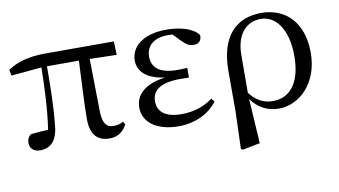

<svg xmlns="http://www.w3.org/2000/svg" viewBox="-74 -708 1921 1089"><g transform="rotate(-10 886.0 -164.0)"><path d="M512 15C558 15 592 -8 612 -49L602 -66C585 -56 571 -51 546 -51C508 -51 486 -72 483 -140L478 -449L633 -445L630 -523H241C143 -523 77 -506 18 -467L25 -433L200 -449C198 -339 194 -216 176 -94C138 -93 106 -90 75 -86C60 -75 53 -60 53 -39C53 -8 76 13 112 13C174 13 212 -28 219 -113C230 -218 232 -339 232 -450H416C411 -328 403 -205 403 -116C403 -21 446 15 512 15Z M909 15C1009 15 1089 -28 1133 -88L1118 -107C1066 -69 1008 -50 937 -50C845 -50 801 -87 801 -147C801 -203 839 -248 965 -248C976 -248 987 -248 1014 -247V-303C990 -301 974 -301 957 -301C851 -301 812 -342 812 -403C812 -465 857 -505 939 -505L964 -504L1008 -459C1037 -430 1052 -425 1077 -425C1103 -425 1121 -444 1118 -474C1087 -517 1011 -537 934 -537C795 -537 728 -471 728 -395C728 -334 774 -285 880 -271C755 -254 707 -196 707 -128C707 -39 789 15 909 15Z M1234 202 1245 209 1345 189 1329 -68C1365 -16 1421 15 1486 15C1607 15 1719 -93 1719 -266C1719 -448 1614 -537 1481 -537C1334 -537 1241 -442 1241 -245V-13ZM1328 -104 1329 -325C1330 -436 1385 -504 1473 -504C1556 -504 1624 -421 1624 -265C1624 -112 1561 -33 1461 -33C1404 -33 1361 -60 1328 -104Z"/></g></svg>

Font: Noto Serif HK Medium
Style: Regular
Weight: 500
Designer: Ryoko NISHIZUKA 西塚涼子 (kana & ideographs); Frank Grießhammer (Latin, Greek & Cyrillic); Wenlong ZHANG 张文龙 (bopomofo); San
Foundry: Adobe
Version: Version 2.001;hotconv 1.1.0;makeotfexe 2.6.0